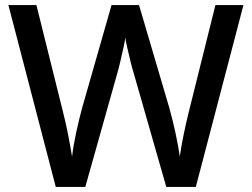

<svg xmlns="http://www.w3.org/2000/svg" viewBox="-20 -734 990 754"><path d="M936 -714 749 0H633L507 -440Q499 -465 492 -495Q485 -525 479 -550Q473 -575 472 -587Q471 -575 465.5 -550Q460 -525 453 -494.5Q446 -464 438 -437L315 0H199L13 -714H123L228 -292Q239 -249 248 -202.5Q257 -156 263 -119Q268 -162 279.5 -215Q291 -268 303 -312L418 -714H526L645 -310Q658 -264 669.5 -210.5Q681 -157 686 -119Q691 -155 700.5 -202Q710 -249 721 -293L826 -714Z"/></svg>

Font: Noto Sans Lao Looped Medium
Style: Regular
Weight: 500
Designer: Mark Frömberg, Ben Mitchell
Foundry: The Fontpad Ltd
Version: Version 1.002; ttfautohint (v1.8.4.7-5d5b)